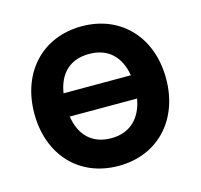

<svg xmlns="http://www.w3.org/2000/svg" viewBox="-90 -676 825 789"><g transform="rotate(-15 322.0 -281.0)"><path d="M321.9 -578.1C155.2 -578.1 41.7 -457.3 41.7 -281.2C41.7 -107.3 152.1 15.6 321.9 15.6C489.6 15.6 602.1 -106.3 602.1 -281.2C602.1 -455.2 490.6 -578.1 321.9 -578.1ZM321.9 -460.4C404.2 -460.4 452.1 -411.5 465.6 -331.2H179.2C191.7 -409.4 237.5 -460.4 321.9 -460.4ZM321.9 -102.1C240.6 -102.1 191.7 -151 179.2 -232.3H465.6C452.1 -154.2 404.2 -102.1 321.9 -102.1Z"/></g></svg>

Font: Manrope3 Bold
Style: Regular
Weight: 700
Designer: Mikhail Sharanda
Foundry: Mikhail Sharanda
Version: Version 3.000;PS 003.000;hotconv 1.0.88;makeotf.lib2.5.64775